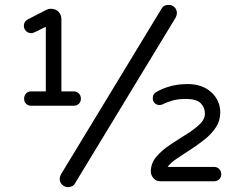

<svg xmlns="http://www.w3.org/2000/svg" viewBox="-20 -744 971 788"><path d="M108 -310Q95 -310 87 -318Q79 -326 79 -339Q79 -352 87 -360.5Q95 -369 108 -369H168V-634L123 -612Q119 -611 116 -609.5Q113 -608 108 -608Q96 -608 87 -616.5Q78 -625 78 -638Q78 -657 97 -666L169 -703Q179 -708 189 -708Q209 -708 220.5 -695.5Q232 -683 232 -665V-369H282Q295 -369 303.5 -360.5Q312 -352 312 -339Q312 -326 303.5 -318Q295 -310 282 -310ZM259 24Q246 24 235.5 14.5Q225 5 225 -10Q225 -18 230 -28L644 -710Q649 -718 656.5 -721Q664 -724 672 -724Q686 -724 696 -714.5Q706 -705 706 -690Q706 -682 701 -672L287 10Q283 17 275 20.5Q267 24 259 24ZM638 0Q621 0 610 -12.5Q599 -25 599 -40Q599 -74 621.5 -100.5Q644 -127 677 -149Q710 -171 743 -191.5Q776 -212 798.5 -233Q821 -254 821 -278Q821 -303 803.5 -320.5Q786 -338 743 -338Q712 -338 688.5 -331.5Q665 -325 648 -316Q642 -313 635 -313Q623 -313 615 -320.5Q607 -328 607 -341Q607 -358 621 -366Q644 -380 677 -389.5Q710 -399 751 -399Q810 -399 847 -365.5Q884 -332 884 -282Q884 -248 865.5 -220.5Q847 -193 818.5 -170.5Q790 -148 759.5 -128.5Q729 -109 704 -92Q679 -75 668 -59H858Q871 -59 879.5 -50.5Q888 -42 888 -29Q888 -16 879.5 -8Q871 0 858 0Z"/></svg>

Font: Varela Round
Style: Regular
Weight: 400
Designer: Joe Prince, Avraham Cornfeld
Foundry: Joe Prince, Avraham Cornfeld
Version: Version 3.010; ttfautohint (v1.8.4.7-5d5b)